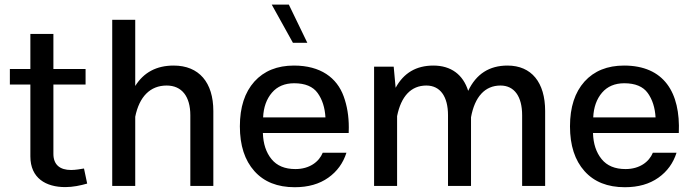

<svg xmlns="http://www.w3.org/2000/svg" viewBox="-20 -801 2980 827"><path d="M341.8 -75.2C327.6 -72.8 305.2 -68.8 286.1 -68.8C238.8 -68.8 210 -90.8 210 -138.2V-437H348.6V-503.9H210V-654.8H110.8V-503.9H22.5V-437H110.8V-127.4C110.8 -33.2 178.2 4.9 261.2 4.9C293.9 4.9 326.7 -2 355.5 -10.3Z M562.5 -298.3C580.1 -384.8 627 -432.6 697.8 -432.6C763.7 -432.6 799.8 -384.8 799.8 -304.7V0H898.9V-322.8C898.9 -445.8 837.4 -518.6 728 -518.6C654.3 -518.6 599.1 -489.3 562.5 -430.7V-715.8H463.4V0H562.5Z M1481.9 -228C1482.4 -236.3 1482.4 -244.1 1482.4 -252.4C1482.4 -300.8 1475.1 -345.2 1460.4 -385.7C1431.2 -466.3 1360.8 -518.6 1246.1 -518.6C1174.3 -518.6 1117.2 -495.6 1075.7 -449.7C1034.2 -403.3 1013.2 -339.4 1013.2 -256.8C1013.2 -174.3 1034.2 -110.4 1075.7 -64C1117.2 -17.6 1174.8 5.4 1249.5 5.4C1307.6 5.4 1355.5 -8.3 1394 -35.6C1432.1 -62.5 1458 -98.6 1472.2 -143.1H1370.1C1354 -104 1313.5 -72.8 1252.4 -72.8C1207 -72.8 1172.9 -86.9 1149.4 -115.7C1126 -144.5 1113.8 -181.6 1112.3 -228ZM1113.3 -295.4C1115.2 -338.9 1127.9 -374.5 1151.4 -401.9C1174.3 -428.7 1206.5 -442.4 1247.1 -442.4C1294.4 -442.4 1328.1 -428.2 1348.1 -400.4C1368.2 -372.6 1379.4 -337.4 1381.8 -295.4ZM1224.1 -781.2H1150.4L1241.7 -616.7H1303.7Z M1591.3 0H1690.4V-300.8C1707.5 -386.2 1750.5 -432.6 1816.4 -432.6C1876.5 -432.6 1909.7 -384.8 1909.7 -304.7V0H2008.8V-295.9C2024.9 -384.3 2068.8 -432.6 2135.7 -432.6C2195.8 -432.6 2229 -384.8 2229 -304.7V0H2328.1V-322.8C2328.1 -445.8 2269.5 -518.6 2166 -518.6C2087.4 -518.6 2031.2 -482.4 1996.6 -409.7C1974.6 -479.5 1922.9 -518.6 1846.7 -518.6C1772.9 -518.6 1718.8 -486.8 1684.1 -422.9L1675.8 -513.7H1591.3Z M2903.8 -228C2911.6 -403.3 2839.4 -518.6 2668 -518.6C2596.2 -518.6 2539.1 -495.6 2497.6 -449.7C2456.1 -403.3 2435.1 -339.4 2435.1 -256.8C2435.1 -174.3 2456.1 -110.4 2497.6 -64C2539.1 -17.6 2596.7 5.4 2671.4 5.4C2729.5 5.4 2777.3 -8.3 2815.9 -35.6C2854 -62.5 2879.9 -98.6 2894 -143.1H2792C2775.9 -104 2735.4 -72.8 2674.3 -72.8C2628.9 -72.8 2594.7 -86.9 2571.3 -115.7C2547.9 -144.5 2535.6 -181.6 2534.2 -228ZM2535.2 -295.4C2537.1 -338.9 2549.8 -374.5 2573.2 -401.9C2596.2 -428.7 2628.4 -442.4 2668.9 -442.4C2716.3 -442.4 2750 -428.2 2770 -400.4C2790 -372.6 2801.3 -337.4 2803.7 -295.4Z"/></svg>

Font: Estedad Medium
Style: Regular
Weight: 500
Designer: Amin Abedi
Version: Version 7.3